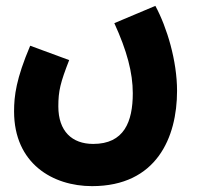

<svg xmlns="http://www.w3.org/2000/svg" viewBox="-20 -405 674 655"><path d="M28 -25C28 153 160 230 294 230C514 230 584 64 584 -95C584 -197 550 -311 510 -385L370 -326C413 -232 433 -157 433 -87C433 11 403 86 298 86C226 86 179 43 179 -42C179 -95 186 -123 216 -200L83 -249C35 -136 28 -78 28 -25Z"/></svg>

Font: Noto Sans Arabic UI XCn XBd
Style: Regular
Weight: 800
Width: 2
Designer: Monotype Design Team, Nadine Chahine and Nizar Qandah
Foundry: Monotype Imaging Inc.
Version: Version 2.010